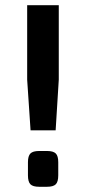

<svg xmlns="http://www.w3.org/2000/svg" viewBox="-20 -715 329 735"><path d="M205 -695V-410L193 -216H97L84 -410V-695ZM160 -137Q184 -137 193.5 -127.5Q203 -118 203 -94V-44Q203 -19 193.5 -9.5Q184 0 160 0H130Q106 0 96.5 -9.5Q87 -19 87 -44V-94Q87 -118 96.5 -127.5Q106 -137 130 -137Z"/></svg>

Font: Exo 2 SemiBold
Style: Regular
Weight: 600
Designer: Natanael Gama
Foundry: Natanael Gama
Version: Version 2.010